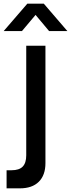

<svg xmlns="http://www.w3.org/2000/svg" viewBox="-46 -790 388 1050"><path d="M-26 -620 103.5 -770H193.5L322.5 -620H222.5L148.5 -708.5L74 -620ZM-10 240V141H17.5Q59 141 78.2 121Q97.5 101 97.5 59.5V-540H202.5V102Q202.5 168 166.2 204Q130 240 62.5 240Z"/></svg>

Font: Cns Manrope SemBd
Style: Regular
Weight: 600
Designer: Mikhail Sharanda
Foundry: Mikhail Sharanda
Version: Version 4.504